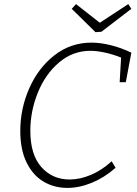

<svg xmlns="http://www.w3.org/2000/svg" viewBox="-20 -910 667 937"><path d="M621 -653 594 -509H564L571 -629Q534 -644 494 -653Q454 -662 421 -662Q335 -662 268 -605Q201 -548 164.5 -457.5Q128 -367 128 -272Q128 -155 182 -94.5Q236 -34 320 -34Q370 -34 423.5 -56.5Q477 -79 525 -123L544 -91Q489 -43 428 -18Q367 7 309 7Q244 7 192 -24Q140 -55 109.5 -117.5Q79 -180 79 -271Q79 -380 123 -479.5Q167 -579 246 -640.5Q325 -702 427 -702Q470 -702 520.5 -689.5Q571 -677 621 -653ZM467 -799 606 -890 621 -867 475 -755 446 -753 330 -867 351 -890Z"/></svg>

Font: Bitter Pro Light
Style: Italic
Weight: 300
Italic angle: -9°
Designer: Sol Matas, and Bitter project Authors
Foundry: Sol Matas
Version: Version 1.010